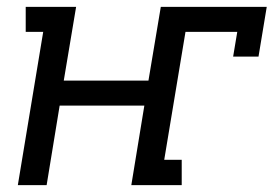

<svg xmlns="http://www.w3.org/2000/svg" viewBox="-20 -540 798 560"><path d="M32 0 106 -447H55V-520H202L166 -305H413L449 -520H758L734 -375H660L672 -447H521L459 -74H510V0H363L401 -232H154L116 0Z"/></svg>

Font: Iosevka Etoile
Style: Italic
Weight: 400
Italic angle: -9°
Designer: Belleve Invis
Foundry: Belleve Invis
Version: Version 22.1.2; ttfautohint (v1.8.4)